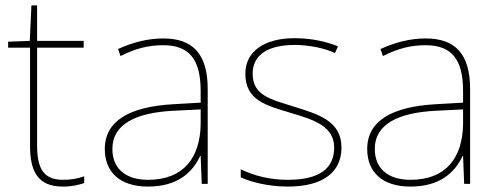

<svg xmlns="http://www.w3.org/2000/svg" viewBox="-20 -679 1839 709"><path d="M212 -15C138 -15 117 -61 117 -143V-503H289V-528H117V-659H96L90 -528L10 -525V-503H91V-140C91 -47 119 10 212 10C247 10 269 4 291 -3V-28C269 -20 245 -15 212 -15Z M583 -537C524 -537 469 -522 416 -498L425 -472C482 -501 530 -512 583 -512C676 -512 721 -463 721 -343V-300L618 -294C461 -285 367 -234 367 -129C367 -45 421 10 527 10C635 10 691 -42 719 -103H721L725 0H747V-350C747 -480 692 -537 583 -537ZM620 -270 721 -275V-220C719 -99 660 -15 527 -15C442 -15 395 -58 395 -129C395 -222 484 -263 620 -270Z M1241 -134C1241 -235 1151 -258 1063 -286C982 -312 913 -325 913 -407C913 -478 972 -513 1068 -513C1121 -513 1180 -501 1217 -483L1228 -508C1186 -525 1131 -538 1068 -538C956 -538 886 -489 886 -407C886 -309 961 -290 1054 -262C1142 -236 1214 -212 1214 -134C1214 -60 1164 -15 1043 -15C981 -15 922 -28 869 -54V-24C907 -7 970 10 1043 10C1175 10 1241 -45 1241 -134Z M1552 -537C1493 -537 1438 -522 1385 -498L1394 -472C1451 -501 1499 -512 1552 -512C1645 -512 1690 -463 1690 -343V-300L1587 -294C1430 -285 1336 -234 1336 -129C1336 -45 1390 10 1496 10C1604 10 1660 -42 1688 -103H1690L1694 0H1716V-350C1716 -480 1661 -537 1552 -537ZM1589 -270 1690 -275V-220C1688 -99 1629 -15 1496 -15C1411 -15 1364 -58 1364 -129C1364 -222 1453 -263 1589 -270Z"/></svg>

Font: Noto Sans Thai Looped Thin
Style: Regular
Weight: 100
Designer: Sasikarn Vongin, Ben Mitchell
Foundry: The Fontpad Ltd
Version: Version 1.001